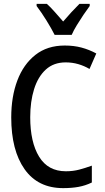

<svg xmlns="http://www.w3.org/2000/svg" viewBox="-20 -961 540 991"><path d="M306 10Q176 10 107 -87.5Q38 -185 38 -355Q38 -462 69.5 -545.5Q101 -629 162.5 -677.5Q224 -726 314 -726Q361 -726 400.5 -715.5Q440 -705 477 -685L442 -605Q415 -621 384 -630Q353 -639 319 -639Q257 -639 216.5 -602Q176 -565 156 -501Q136 -437 136 -356Q136 -227 182 -152Q228 -77 320 -77Q357 -77 389 -85.5Q421 -94 454 -106V-19Q421 -3 385.5 3.5Q350 10 306 10ZM262 -781Q246 -813 220 -855Q194 -897 169 -930V-941H222Q241 -924 262.5 -899.5Q284 -875 306 -850Q331 -879 348.5 -898Q366 -917 390 -941H443V-930Q428 -910 410.5 -884Q393 -858 376.5 -831Q360 -804 350 -781Z"/></svg>

Font: Noto Sans Mono ExtraCondensed Medium
Style: Regular
Weight: 500
Width: 2
Designer: Monotype Design Team
Foundry: Monotype Imaging Inc.
Version: Version 2.014